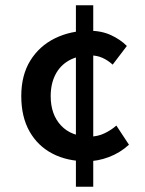

<svg xmlns="http://www.w3.org/2000/svg" viewBox="-20 -674 553 731"><path d="M310 -60Q236 -60 180 -89Q124 -118 92.5 -173.5Q61 -229 61 -308Q61 -388 95.5 -443.5Q130 -499 189 -528Q248 -557 319 -557Q366 -557 402 -540.5Q438 -524 463 -499L409 -428Q390 -445 369.5 -454Q349 -463 325 -463Q277 -463 243 -444Q209 -425 191 -390Q173 -355 173 -308Q173 -238 212.5 -196Q252 -154 322 -154Q352 -154 378 -166.5Q404 -179 423 -196L471 -123Q437 -92 394.5 -76Q352 -60 310 -60ZM269 37V-654H335V37Z"/></svg>

Font: Source Sans 3 SemiBold
Style: Regular
Weight: 600
Designer: Paul D. Hunt
Foundry: Adobe
Version: Version 3.046;hotconv 1.0.118;makeotfexe 2.5.65603